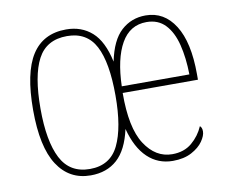

<svg xmlns="http://www.w3.org/2000/svg" viewBox="-66 -624 855 716"><g transform="rotate(-10 362.0 -266.0)"><path d="M223 10Q142 10 97.5 -58.5Q53 -127 53 -267Q53 -408 96 -475Q139 -542 226 -542Q284 -542 323.5 -507Q363 -472 380 -393Q396 -472 434.5 -507Q473 -542 527 -542Q597 -542 637.5 -478Q678 -414 678 -293V-272H393Q392 -140 432.5 -77.5Q473 -15 536 -15Q581 -15 610.5 -40Q640 -65 655 -100Q658 -98 660.5 -93Q663 -88 663 -79Q663 -63 648.5 -42Q634 -21 605 -5.5Q576 10 534 10Q478 10 438.5 -27.5Q399 -65 380 -138Q363 -61 323.5 -25.5Q284 10 223 10ZM224 -14Q301 -14 333 -80Q365 -146 365 -267Q365 -393 332.5 -455Q300 -517 225 -517Q147 -517 114 -454.5Q81 -392 81 -267Q81 -144 114.5 -79Q148 -14 224 -14ZM650 -297Q649 -360 636.5 -410Q624 -460 597 -488.5Q570 -517 526 -517Q463 -517 430 -459Q397 -401 394 -297Z"/></g></svg>

Font: Noto Serif Condensed Thin
Style: Regular
Weight: 100
Width: 3
Designer: Monotype Design Team
Foundry: Monotype Imaging Inc.
Version: Version 2.013; ttfautohint (v1.8.4.7-5d5b)